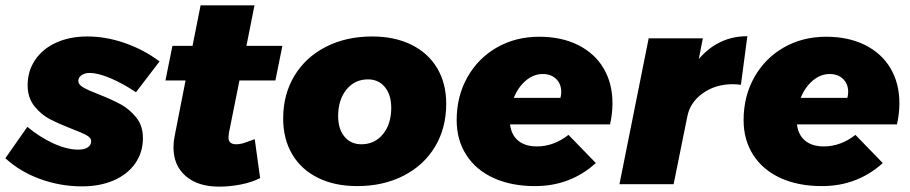

<svg xmlns="http://www.w3.org/2000/svg" viewBox="-41 -687 3393 716"><path d="M-21 -97 61 -214Q108 -175 158.5 -152Q209 -129 251 -129Q274 -129 286.5 -137.5Q299 -146 299 -161Q299 -173 282 -182.5Q265 -192 228 -206Q177 -226 144.5 -243Q112 -260 87 -291.5Q62 -323 62 -369Q62 -422 90 -463.5Q118 -505 168.5 -528Q219 -551 285 -551Q354 -551 424.5 -526.5Q495 -502 554 -458L466 -343Q417 -376 370.5 -395.5Q324 -415 293 -415Q275 -415 263 -406.5Q251 -398 251 -385Q251 -372 268.5 -361.5Q286 -351 325 -336Q376 -316 409 -298Q442 -280 467 -249Q492 -218 492 -172Q492 -119 463.5 -78Q435 -37 383.5 -14.5Q332 8 265 8Q184 8 108.5 -19.5Q33 -47 -21 -97Z M813 -193Q811 -179 811 -175Q811 -161 818.5 -155Q826 -149 840 -149Q854 -149 869.5 -154Q885 -159 909 -168L929 -23Q898 -7 857 1Q816 9 776 9Q697 9 651.5 -30.5Q606 -70 606 -137Q606 -159 610 -178L651 -387H576L602 -516H677L707 -667H908L878 -516H1012L986 -387H852Z M1623 -300Q1623 -209 1581 -139.5Q1539 -70 1463.5 -31.5Q1388 7 1291 7Q1207 7 1144.5 -24Q1082 -55 1048.5 -112Q1015 -169 1015 -245Q1015 -335 1057 -404.5Q1099 -474 1174.5 -512.5Q1250 -551 1347 -551Q1431 -551 1493.5 -520Q1556 -489 1589.5 -432.5Q1623 -376 1623 -300ZM1220 -254Q1220 -206 1243.5 -177.5Q1267 -149 1307 -149Q1356 -149 1387 -186.5Q1418 -224 1418 -285Q1418 -333 1394.5 -362Q1371 -391 1331 -391Q1282 -391 1251 -353Q1220 -315 1220 -254Z M2243 -302Q2243 -264 2234 -223H1861Q1866 -183 1892 -162Q1918 -141 1961 -141Q2024 -141 2079 -184L2181 -79Q2086 7 1954 7Q1866 7 1800 -23Q1734 -53 1698 -109Q1662 -165 1662 -239Q1662 -328 1702 -399Q1742 -470 1812 -510Q1882 -550 1970 -550Q2053 -550 2115 -519Q2177 -488 2210 -432Q2243 -376 2243 -302ZM2052 -344Q2052 -374 2033 -392.5Q2014 -411 1983 -411Q1949 -411 1920 -386.5Q1891 -362 1875 -322H2049Q2052 -334 2052 -344Z M2746 -552 2722 -371Q2702 -373 2692 -373Q2627 -373 2579.5 -339Q2532 -305 2522 -252L2471 0H2269L2378 -544H2580L2565 -467Q2638 -552 2746 -552Z M3313 -302Q3313 -264 3304 -223H2931Q2936 -183 2962 -162Q2988 -141 3031 -141Q3094 -141 3149 -184L3251 -79Q3156 7 3024 7Q2936 7 2870 -23Q2804 -53 2768 -109Q2732 -165 2732 -239Q2732 -328 2772 -399Q2812 -470 2882 -510Q2952 -550 3040 -550Q3123 -550 3185 -519Q3247 -488 3280 -432Q3313 -376 3313 -302ZM3122 -344Q3122 -374 3103 -392.5Q3084 -411 3053 -411Q3019 -411 2990 -386.5Q2961 -362 2945 -322H3119Q3122 -334 3122 -344Z"/></svg>

Font: TypoPRO Montserrat
Style: Italic
Weight: 800
Italic angle: -11.3°
Designer: Julieta Ulanovsky
Foundry: Julieta Ulanovsky
Version: Version 6.001